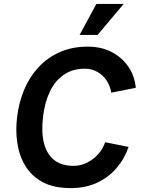

<svg xmlns="http://www.w3.org/2000/svg" viewBox="-20 -952 726 984"><path d="M343 12Q255 12 198 -19Q141 -50 109.5 -102.5Q78 -155 68.5 -220.5Q59 -286 68 -355Q77 -428 104 -492.5Q131 -557 176.5 -606.5Q222 -656 285.5 -684.5Q349 -713 430 -713Q498 -713 551 -686Q604 -659 637 -611.5Q670 -564 676 -502L550 -477Q545 -511 526.5 -539Q508 -567 479 -583.5Q450 -600 415 -600Q353 -600 308 -569.5Q263 -539 236.5 -484.5Q210 -430 201 -357Q191 -277 205 -220Q219 -163 257 -132.5Q295 -102 357 -102Q408 -102 454 -135.5Q500 -169 519 -223L639 -199Q618 -138 576.5 -90Q535 -42 476.5 -15Q418 12 343 12ZM480 -773H388L474 -932H614Z"/></svg>

Font: Inclusive Sans SemiBold
Style: Italic
Weight: 600
Italic angle: -7°
Designer: Olivia King
Foundry: Olivia King
Version: Version 2.004